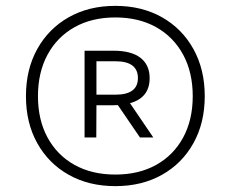

<svg xmlns="http://www.w3.org/2000/svg" viewBox="-20 -769 787 655"><path d="M373.5 -134Q283 -134 214.2 -172.8Q145.5 -211.5 107 -280.8Q68.5 -350 68.5 -441Q68.5 -532 107 -601.5Q145.5 -671 214.2 -710Q283 -749 373.5 -749Q464 -749 532.8 -710Q601.5 -671 640 -601.5Q678.5 -532 678.5 -441Q678.5 -350 640 -280.8Q601.5 -211.5 532.8 -172.8Q464 -134 373.5 -134ZM373.5 -173.5Q453.5 -173.5 512.8 -206.5Q572 -239.5 604.8 -299.8Q637.5 -360 637.5 -441Q637.5 -522 604.8 -582.5Q572 -643 512.8 -676.2Q453.5 -709.5 373.5 -709.5Q293.5 -709.5 234.2 -676.2Q175 -643 142.2 -582.5Q109.5 -522 109.5 -441Q109.5 -360 142.2 -299.8Q175 -239.5 234.2 -206.5Q293.5 -173.5 373.5 -173.5ZM268.5 -300V-596H367Q428 -596 459.2 -571.8Q490.5 -547.5 490.5 -502.5Q490.5 -435.5 423.5 -417L503 -300H457.5L382 -410.5Q374.5 -410 367 -410H309L308.5 -300ZM309 -446H374Q450.5 -446 450.5 -502.5Q450.5 -560 374 -560H309Z"/></svg>

Font: Encode Sans SemiCondensed SemiCondensed Light
Style: Regular
Weight: 300
Width: 4
Designer: Multiple Designers
Foundry: Impallari Type
Version: Version 3.000; ttfautohint (v1.8.3) -l 8 -r 50 -G 200 -x 14 